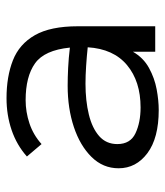

<svg xmlns="http://www.w3.org/2000/svg" viewBox="22 -530 518 603"><g transform="rotate(-90 281.5 -228.0)"><path d="M238 11Q150 11 102.5 -24.5Q55 -60 55 -115Q55 -164 90.5 -200Q126 -236 184.5 -255.5Q243 -275 314 -275Q340 -275 370.5 -273.5Q401 -272 434 -268Q426 -348 384.5 -377.5Q343 -407 269 -407Q232 -407 196 -395Q160 -383 131 -357L92 -403Q128 -435 175 -451Q222 -467 275 -467Q343 -467 394 -447Q445 -427 473 -378Q501 -329 501 -243V0H421V-70Q402 -37 370 -19.5Q338 -2 303 4.5Q268 11 238 11ZM131 -119Q131 -78 165 -62Q199 -46 246 -46Q328 -46 379 -88.5Q430 -131 435 -212Q407 -215 376.5 -217Q346 -219 321 -219Q267 -219 224 -208.5Q181 -198 156 -176Q131 -154 131 -119Z"/></g></svg>

Font: Inconsolata SemiExpanded Thin
Style: Regular
Weight: 100
Width: 6
Monospace: yes
Designer: Raph Levien, Cyreal, Brenton Simpson
Foundry: Raph Levien, Cyreal, Google
Version: Version 3.100; ttfautohint (v1.8.4.7-5d5b)